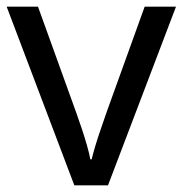

<svg xmlns="http://www.w3.org/2000/svg" viewBox="-20 -556 548 576"><path d="M203 0 0 -536H94L208 -220Q216 -198 225 -171Q234 -144 241 -119.5Q248 -95 251 -78H255Q259 -95 266.5 -120Q274 -145 283.5 -172Q293 -199 300 -220L414 -536H508L304 0Z"/></svg>

Font: Noto Sans Linear A
Style: Regular
Weight: 400
Designer: Monotype Design Team
Foundry: Monotype Imaging Inc.
Version: Version 2.002; ttfautohint (v1.8.4.7-5d5b)